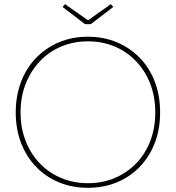

<svg xmlns="http://www.w3.org/2000/svg" viewBox="-20 -885 838 915"><path d="M399 10Q324 10 261 -16Q198 -42 151.5 -90.5Q105 -139 80 -204.5Q55 -270 55 -349Q55 -428 80 -494Q105 -560 151.5 -608.5Q198 -657 261 -683.5Q324 -710 399 -710Q474 -710 537 -683.5Q600 -657 646.5 -609Q693 -561 718 -495Q743 -429 743 -349Q743 -270 718 -204.5Q693 -139 646.5 -90.5Q600 -42 537 -16Q474 10 399 10ZM399 -12Q469 -12 527.5 -37Q586 -62 629.5 -107Q673 -152 696.5 -214Q720 -276 720 -349Q720 -423 696.5 -484.5Q673 -546 629.5 -592Q586 -638 527.5 -663Q469 -688 399 -688Q330 -688 271 -663Q212 -638 169 -592Q126 -546 102 -484.5Q78 -423 78 -349Q78 -276 102 -214Q126 -152 169 -107Q212 -62 271 -37Q330 -12 399 -12ZM385 -770 278 -852 290 -865 407 -783H392L508 -865L520 -852L413 -770Z"/></svg>

Font: Lexend Deca Thin
Style: Regular
Weight: 250
Designer: Bonnie Shaver-Troup, Thomas Jockin
Foundry: Lexend
Version: Version 1.007